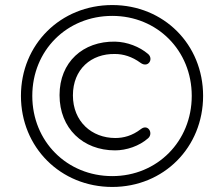

<svg xmlns="http://www.w3.org/2000/svg" viewBox="-20 -716 855 761"><path d="M425 25C629 25 785 -132 785 -336C785 -540 629 -696 425 -696C220 -696 63 -540 63 -336C63 -132 220 25 425 25ZM425 -18C245 -18 108 -156 108 -336C108 -516 245 -653 425 -653C603 -653 740 -516 740 -336C740 -156 603 -18 425 -18ZM436 -120C481 -120 532 -137 567 -168C589 -187 567 -227 538 -204C504 -178 470 -169 437 -169C344 -169 269 -234 269 -338C269 -442 342 -504 436 -502C468 -502 503 -492 537 -467C567 -445 590 -482 567 -502C533 -531 484 -550 436 -551C309 -553 216 -470 216 -339C216 -207 309 -120 436 -120Z"/></svg>

Font: SN Pro Light
Style: Italic
Weight: 300
Italic angle: -8.99998°
Designer: Tobias Whetton
Foundry: Supernotes
Version: Version 1.001;Glyphs 3.2 (3249)